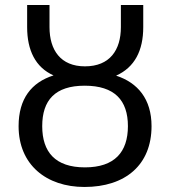

<svg xmlns="http://www.w3.org/2000/svg" viewBox="-20 -734 677 764"><path d="M316 10C479 10 583 -78 583 -232C583 -340 528 -405 442 -433C516 -466 550 -533 550 -626V-714H461V-626C461 -535 417 -470 318 -470C221 -470 177 -535 177 -626V-714H88V-626C88 -534 121 -466 193 -434C105 -406 54 -341 54 -232C54 -78 165 10 316 10ZM318 -68C200 -68 148 -129 148 -232C148 -335 199 -393 317 -393C436 -393 489 -335 489 -232C489 -129 436 -68 318 -68Z"/></svg>

Font: Noto Sans Thai
Style: Regular
Weight: 400
Designer: Monotype Design Team
Foundry: Monotype Imaging Inc.
Version: Version 1.901